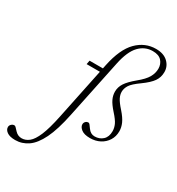

<svg xmlns="http://www.w3.org/2000/svg" viewBox="-407 -849 1155 1252"><g transform="rotate(30 170.0 -223.0)"><path d="M132 -59.5Q106.5 64 71.8 134.8Q37 205.5 -6.5 235.2Q-50 265 -101 265Q-142.5 265 -163.2 250Q-184 235 -184 215Q-184 202.5 -174.2 193.2Q-164.5 184 -152 184Q-146 184 -138.8 192Q-131.5 200 -120 212Q-108.5 224 -96.2 229Q-84 234 -70.5 234Q-41.5 234 -15.8 213.5Q10 193 32.8 139.2Q55.5 85.5 76 -13.5L155.5 -397H55.5L61 -426H161.5L167 -453Q195 -587.5 256 -648.5Q317 -709.5 399 -709.5Q457 -709.5 489 -679Q521 -648.5 521 -605.5Q521 -565.5 499.5 -534.8Q478 -504 426.5 -467Q375 -430.5 359.2 -405.8Q343.5 -381 343.5 -355Q343.5 -333.5 354.8 -310.8Q366 -288 400 -250Q433.5 -212 446.5 -182.5Q459.5 -153 459.5 -124Q459.5 -85 440.5 -54.8Q421.5 -24.5 388.8 -7.2Q356 10 314.5 10Q271 10 249.2 -7Q227.5 -24 227.5 -43.5Q227.5 -55.5 235.8 -64.2Q244 -73 256.5 -73Q263 -73 268.8 -65Q274.5 -57 285 -43Q305 -14.5 335.5 -14.5Q372 -14.5 396.5 -37Q421 -59.5 421 -102.5Q421 -127 409.8 -151.8Q398.5 -176.5 364.5 -214Q330.5 -252 317.8 -279Q305 -306 305 -334.5Q305 -368.5 324.5 -398.5Q344 -428.5 391.5 -468Q439.5 -507 457.8 -539Q476 -571 476 -604.5Q476 -639 454.5 -662.8Q433 -686.5 387.5 -686.5Q329 -686.5 286.8 -642.5Q244.5 -598.5 223.5 -498Z"/></g></svg>

Font: Newsreader Text Light
Style: Italic
Weight: 300
Italic angle: -17°
Designer: Hugues Gentile
Foundry: Production Type
Version: Version 1.001